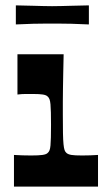

<svg xmlns="http://www.w3.org/2000/svg" viewBox="-20 -695 405 715"><path d="M32 0V-118Q48 -117 63.5 -116.5Q79 -116 96 -116Q124 -116 138 -118Q152 -120 157 -125Q162 -129 164.5 -135.5Q167 -142 168 -153.5Q169 -165 169.5 -183.5Q170 -202 170 -230Q170 -257 169.5 -276Q169 -295 168 -306.5Q167 -318 164.5 -325Q162 -332 157 -336Q152 -341 139.5 -343Q127 -345 104 -345Q88 -345 74.5 -345Q61 -345 45 -343V-493H217Q216 -454 215.5 -422.5Q215 -391 214.5 -365Q214 -339 214 -315.5Q214 -292 214 -269Q214 -226 214.5 -199.5Q215 -173 216.5 -158Q218 -143 220.5 -136Q223 -129 228 -125Q234 -120 246 -118Q258 -116 286 -116Q301 -116 315.5 -116.5Q330 -117 345 -118V0ZM39 -604V-675Q81 -674 103.5 -673.5Q126 -673 141 -672.5Q156 -672 174 -672Q193 -672 208 -672.5Q223 -673 246 -673.5Q269 -674 311 -675V-604Q269 -606 246 -606.5Q223 -607 208 -607Q193 -607 174 -607Q156 -607 141 -607Q126 -607 103.5 -606.5Q81 -606 39 -604Z"/></svg>

Font: Ojuju
Style: Bold
Weight: 700
Designer: Chisaokwu Joboson, Mirko Velimirovic
Foundry: Udi Foundry
Version: Version 1.000